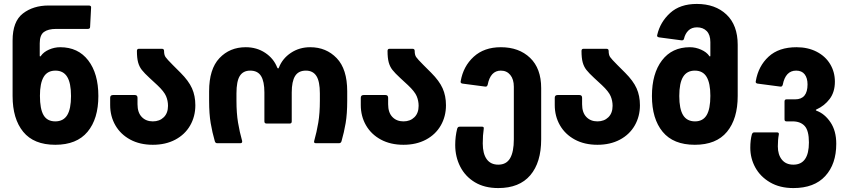

<svg xmlns="http://www.w3.org/2000/svg" viewBox="-20 -728 4305 976"><path d="M227 -700H431Q445 -700 443 -688L438 -591Q438 -581 426 -581H265Q225 -581 203.5 -565.5Q182 -550 182 -508V-445Q182 -441 184 -441Q186 -441 188 -444Q202 -464 229.5 -476Q257 -488 286 -488Q377 -488 428.5 -421Q480 -354 480 -240Q480 -124 425 -58Q370 8 261 8Q152 8 98 -58Q44 -124 44 -240V-522Q44 -619 96.5 -659.5Q149 -700 227 -700ZM261 -111Q302 -111 321.5 -142.5Q341 -174 341 -240Q341 -306 321.5 -337.5Q302 -369 262 -369Q221 -369 202 -337Q183 -305 183 -241Q183 -174 201.5 -142.5Q220 -111 261 -111Z M540 -194V-231Q540 -245 555 -245H665Q679 -245 679 -231V-198Q679 -156 700.5 -133.5Q722 -111 757 -111Q791 -111 812.5 -132Q834 -153 834 -190Q834 -216 824 -239.5Q814 -263 780 -295L740 -332Q714 -356 701 -372.5Q688 -389 682 -411Q676 -433 676 -469Q676 -480 686 -480H803Q814 -480 814 -469Q814 -449 821.5 -438Q829 -427 858 -398L898 -358Q939 -317 956 -279Q973 -241 973 -193Q973 -136 946.5 -90Q920 -44 871 -18Q822 8 757 8Q691 8 642 -18.5Q593 -45 566.5 -91Q540 -137 540 -194Z M1398 -385Q1416 -431 1459 -459.5Q1502 -488 1557 -488Q1638 -488 1691.5 -432.5Q1745 -377 1745 -264V-216Q1745 -149 1737 -102Q1729 -55 1716 -10Q1713 0 1703 0H1586Q1574 0 1577 -11Q1590 -57 1598 -105Q1606 -153 1606 -216V-253Q1606 -314 1588.5 -341.5Q1571 -369 1535 -369Q1497 -369 1480 -341.5Q1463 -314 1463 -258V-111Q1463 -100 1453 -100H1335Q1324 -100 1324 -111V-258Q1324 -314 1307 -341.5Q1290 -369 1252 -369Q1216 -369 1199 -342Q1182 -315 1182 -253V-216Q1182 -153 1190 -105Q1198 -57 1211 -11V-8Q1211 0 1201 0H1084Q1075 0 1072 -10Q1059 -55 1051 -102Q1043 -149 1043 -216V-264Q1043 -377 1095.5 -432.5Q1148 -488 1229 -488Q1285 -488 1328 -459.5Q1371 -431 1389 -385Q1394 -375 1398 -385Z M1814 -194V-231Q1814 -245 1829 -245H1939Q1953 -245 1953 -231V-198Q1953 -156 1974.5 -133.5Q1996 -111 2031 -111Q2065 -111 2086.5 -132Q2108 -153 2108 -190Q2108 -216 2098 -239.5Q2088 -263 2054 -295L2014 -332Q1988 -356 1975 -372.5Q1962 -389 1956 -411Q1950 -433 1950 -469Q1950 -480 1960 -480H2077Q2088 -480 2088 -469Q2088 -449 2095.5 -438Q2103 -427 2132 -398L2172 -358Q2213 -317 2230 -279Q2247 -241 2247 -193Q2247 -136 2220.5 -90Q2194 -44 2145 -18Q2096 8 2031 8Q1965 8 1916 -18.5Q1867 -45 1840.5 -91Q1814 -137 1814 -194Z M2294 9Q2294 -34 2304 -74Q2306 -79 2308.5 -81.5Q2311 -84 2317 -84H2431Q2441 -84 2439 -73Q2434 -41 2434 1Q2434 53 2454 81Q2474 109 2513 109Q2554 109 2573 76.5Q2592 44 2592 -20V-287Q2592 -325 2574 -347Q2556 -369 2526 -369Q2473 -369 2459 -297Q2457 -291 2454 -289Q2451 -287 2445 -288L2331 -303Q2319 -305 2322 -316Q2335 -391 2388 -439.5Q2441 -488 2526 -488Q2618 -488 2674.5 -434Q2731 -380 2731 -280V-20Q2731 98 2675.5 163Q2620 228 2513 228Q2443 228 2394 198.5Q2345 169 2319.5 119Q2294 69 2294 9Z M2800 -194V-231Q2800 -245 2815 -245H2925Q2939 -245 2939 -231V-198Q2939 -156 2960.5 -133.5Q2982 -111 3017 -111Q3051 -111 3072.5 -132Q3094 -153 3094 -190Q3094 -216 3084 -239.5Q3074 -263 3040 -295L3000 -332Q2974 -356 2961 -372.5Q2948 -389 2942 -411Q2936 -433 2936 -469Q2936 -480 2946 -480H3063Q3074 -480 3074 -469Q3074 -449 3081.5 -438Q3089 -427 3118 -398L3158 -358Q3199 -317 3216 -279Q3233 -241 3233 -193Q3233 -136 3206.5 -90Q3180 -44 3131 -18Q3082 8 3017 8Q2951 8 2902 -18.5Q2853 -45 2826.5 -91Q2800 -137 2800 -194Z M3294 -240Q3294 -354 3345 -421Q3396 -488 3487 -488Q3516 -488 3544 -475.5Q3572 -463 3585 -444Q3587 -441 3589 -441Q3591 -441 3591 -445V-514Q3591 -551 3572.5 -570Q3554 -589 3523 -589Q3496 -589 3479.5 -573Q3463 -557 3457 -531Q3455 -522 3444 -523L3331 -538Q3317 -540 3321 -551Q3336 -616 3386.5 -662Q3437 -708 3522 -708Q3616 -708 3673 -654Q3730 -600 3730 -500V-240Q3730 -124 3675.5 -58Q3621 8 3512 8Q3403 8 3348.5 -58Q3294 -124 3294 -240ZM3513 -111Q3553 -111 3572 -142.5Q3591 -174 3591 -241Q3591 -305 3572 -337Q3553 -369 3512 -369Q3472 -369 3452.5 -337.5Q3433 -306 3433 -240Q3433 -174 3452.5 -142.5Q3472 -111 3513 -111Z M3794 23Q3794 -16 3802 -45Q3804 -50 3806.5 -52.5Q3809 -55 3814 -55H3930Q3941 -55 3939 -44Q3934 -19 3934 16Q3934 58 3954.5 83.5Q3975 109 4013 109Q4092 109 4092 -4Q4092 -64 4070.5 -87.5Q4049 -111 4009 -111H3978Q3968 -111 3968 -121V-212Q3968 -223 3978 -223H4022Q4085 -223 4085 -299Q4085 -331 4070.5 -350Q4056 -369 4027 -369Q3973 -369 3959 -297Q3957 -291 3954 -289Q3951 -287 3945 -288L3831 -303Q3819 -305 3822 -316Q3835 -392 3887 -440Q3939 -488 4029 -488Q4087 -488 4131.5 -465Q4176 -442 4200 -402Q4224 -362 4224 -313Q4224 -260 4197.5 -225Q4171 -190 4131 -172Q4123 -169 4131 -165Q4172 -150 4201.5 -106.5Q4231 -63 4231 3Q4231 106 4175 167Q4119 228 4013 228Q3944 228 3894.5 199Q3845 170 3819.5 123.5Q3794 77 3794 23Z"/></svg>

Font: Barlow GEO Bold
Style: Regular
Weight: 700
Designer: Jeremy Tribby
Foundry: Tribby Type
Version: Version 1.408